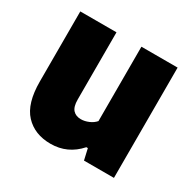

<svg xmlns="http://www.w3.org/2000/svg" viewBox="-128 -682 834 827"><g transform="rotate(30 289.0 -269.0)"><path d="M45.5 -200V-548.5H225.5V-214.5Q225.5 -178.5 239.8 -163Q254 -147.5 279.5 -147.5Q298 -147.5 317.5 -155.8Q337 -164 349.5 -178.5V-548.5H529.5V0H380.5L368 -55H360.5Q303.5 9.5 219 9.5Q139.5 9.5 92.5 -40.8Q45.5 -91 45.5 -200Z"/></g></svg>

Font: Encode Sans Semi Condensed ExBd
Style: Regular
Weight: 800
Width: 4
Designer: Multiple Designers
Foundry: Impallari Type
Version: Version 2.000